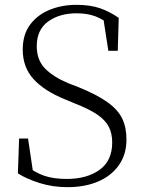

<svg xmlns="http://www.w3.org/2000/svg" viewBox="-20 -759 595 794"><path d="M259 15Q197 15 142.5 -2.5Q88 -20 54 -42L59 -186H96L119 -31L80 -51L77 -81Q125 -45 163.5 -32Q202 -19 256 -19Q339 -19 391.5 -56.5Q444 -94 444 -170Q444 -207 430 -234.5Q416 -262 382.5 -285Q349 -308 290 -331L249 -348Q163 -383 118.5 -432Q74 -481 74 -554Q74 -616 104.5 -657Q135 -698 185.5 -718.5Q236 -739 296 -739Q353 -739 393.5 -725Q434 -711 471 -685L467 -549H428L405 -698L444 -678L445 -649Q408 -679 374.5 -691.5Q341 -704 297 -704Q226 -704 179 -670Q132 -636 132 -568Q132 -510 167 -475Q202 -440 262 -415L306 -398Q382 -367 425 -336Q468 -305 485.5 -268.5Q503 -232 503 -182Q503 -121 472 -76.5Q441 -32 386 -8.5Q331 15 259 15Z"/></svg>

Font: Noto Serif TC ExtraLight ExtraLight
Style: Regular
Weight: 250
Version: Version 2.003-H1;hotconv 1.1.1;makeotfexe 2.6.0